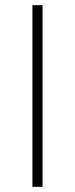

<svg xmlns="http://www.w3.org/2000/svg" viewBox="-20 -720 289 740"><path d="M105 0V-700H144V0Z"/></svg>

Font: REM Thin
Style: Regular
Weight: 250
Designer: Octavio Pardo
Foundry: Ashler Design
Version: Version 1.005;gftools[0.9.28]